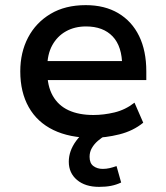

<svg xmlns="http://www.w3.org/2000/svg" viewBox="-20 -528 648 748"><path d="M340 9Q251 9 188 -21.5Q125 -52 92 -110.5Q59 -169 59 -250Q59 -324 89.5 -382Q120 -440 177 -474Q234 -508 314 -508Q388 -508 441 -476.5Q494 -445 522 -387.5Q550 -330 550 -250V-216H144V-290H473L456 -270Q456 -347 419 -386Q382 -425 315 -425Q271 -425 237 -406Q203 -387 183.5 -351.5Q164 -316 164 -264V-251Q164 -193 185.5 -155Q207 -117 247 -98.5Q287 -80 344 -80Q384 -80 426 -90Q468 -100 504 -128L538 -50Q499 -18 445 -4.5Q391 9 340 9ZM366 200Q312 200 280 173Q248 146 248 102Q248 60 276.5 21Q305 -18 351 -40L391 0Q376 8 361.5 20.5Q347 33 338 48.5Q329 64 329 83Q329 108 344 119Q359 130 380 130Q394 130 407 127Q420 124 434 119L452 183Q433 192 412.5 196Q392 200 366 200Z"/></svg>

Font: Nunito Sans 7pt SemiBold
Style: Regular
Weight: 600
Designer: Vernon Adams
Foundry: Vernon Adams
Version: Version 3.101;gftools[0.9.27]